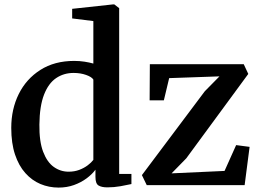

<svg xmlns="http://www.w3.org/2000/svg" viewBox="-20 -839 1175 870"><path d="M245.5 11Q202 11 163.2 -5.2Q124.5 -21.5 94.8 -54.8Q65 -88 48 -139Q31 -190 31 -259.5Q31 -344.5 65 -413Q99 -481.5 163 -522.2Q227 -563 316 -563Q341 -563 363.2 -559.5Q385.5 -556 403 -551V-743.5L307 -755.5V-799L491.5 -819H498L520 -802V-51H575.5V-5Q555.5 -0.5 526 4.8Q496.5 10 466.5 10Q440.5 10 426.5 1.5Q412.5 -7 412.5 -37.5V-70Q397 -49 372 -30.5Q347 -12 315 -0.5Q283 11 245.5 11ZM291 -61Q317 -61 339 -69.2Q361 -77.5 377.5 -90Q394 -102.5 403 -114.5V-478.5Q395.5 -490.5 370 -499.5Q344.5 -508.5 313.5 -508.5Q269 -508.5 234.2 -485Q199.5 -461.5 179.5 -410Q159.5 -358.5 158.5 -275Q157.5 -198.5 175.5 -151.2Q193.5 -104 223.8 -82.5Q254 -61 291 -61ZM974.5 -493 746.5 -485 722.5 -384.5H658L659 -548H1084.5L1105 -504L824 -121.5L757.5 -53.5L997.5 -64.5L1050 -181.5L1111 -173.5L1088.5 0H645L623 -45.5L908 -425.5Z"/></svg>

Font: Merriweather 36pt SemiBold
Style: Regular
Weight: 600
Version: Version 2.100